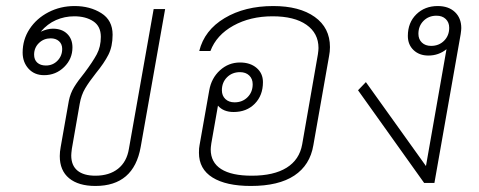

<svg xmlns="http://www.w3.org/2000/svg" viewBox="-20 -606 1587 636"><path d="M527 -576 446 -119Q423 10 296 10Q240 10 209 -15.5Q178 -41 178 -89Q178 -103 181 -119L208 -272Q213 -297 225.5 -317.5Q238 -338 260 -365Q287 -401 300.5 -426Q314 -451 314 -484Q314 -519 289 -535.5Q264 -552 226 -552Q194 -552 165.5 -539.5Q137 -527 115 -501Q137 -511 155 -511Q185 -511 202.5 -494Q220 -477 220 -449Q220 -411 192.5 -384Q165 -357 126 -357Q94 -357 74.5 -378.5Q55 -400 55 -432Q55 -475 78 -510Q101 -545 140.5 -565.5Q180 -586 227 -586Q278 -586 315.5 -562.5Q353 -539 353 -491Q353 -452 339 -424.5Q325 -397 298 -364Q275 -335 262 -313Q249 -291 244 -262L218 -113Q216 -97 216 -91Q216 -58 236.5 -41Q257 -24 296 -24Q342 -24 371 -47Q400 -70 407 -113L489 -576ZM148 -479Q125 -479 109 -463.5Q93 -448 93 -425Q93 -408 103.5 -398.5Q114 -389 132 -389Q155 -389 170.5 -405Q186 -421 186 -444Q186 -460 175.5 -469.5Q165 -479 148 -479Z M1073 -450Q1073 -435 1070 -420L1018 -125Q1007 -59 955 -24.5Q903 10 811 10Q729 10 684 -18Q639 -46 639 -100Q639 -116 641 -125L673 -306Q680 -347 708.5 -373Q737 -399 775 -399Q809 -399 830 -381Q851 -363 851 -334Q851 -290 824 -262.5Q797 -235 754 -235Q720 -235 702 -256L680 -131Q678 -117 678 -111Q678 -68 712.5 -46Q747 -24 814 -24Q887 -24 929.5 -50.5Q972 -77 981 -128L1033 -426Q1035 -440 1035 -447Q1035 -496 995 -524Q955 -552 883 -552Q809 -552 753 -521Q697 -490 677 -437H640Q657 -506 724 -546Q791 -586 885 -586Q972 -586 1022.5 -550Q1073 -514 1073 -450ZM715 -307Q715 -289 726.5 -278Q738 -267 757 -267Q783 -267 800 -284Q817 -301 817 -327Q817 -345 805.5 -356Q794 -367 775 -367Q749 -367 732 -350Q715 -333 715 -307Z M1508 -513Q1508 -507 1506 -493L1419 0H1385L1166 -307L1192 -334L1391 -56L1459 -443Q1433 -422 1399 -422Q1369 -422 1350 -440Q1331 -458 1331 -487Q1331 -531 1359 -558.5Q1387 -586 1430 -586Q1466 -586 1487 -566Q1508 -546 1508 -513ZM1468 -514Q1468 -532 1456.5 -543Q1445 -554 1426 -554Q1400 -554 1383 -537Q1366 -520 1366 -494Q1366 -476 1377.5 -465Q1389 -454 1408 -454Q1434 -454 1451 -471Q1468 -488 1468 -514Z"/></svg>

Font: Sarabun Thin
Style: Italic
Weight: 250
Italic angle: -10°
Designer: Suppakit Chalermlarp | Katatrad Co.,Ltd.
Foundry: Cadson Demak Co.,Ltd.
Version: Version 1.000; ttfautohint (v1.6)